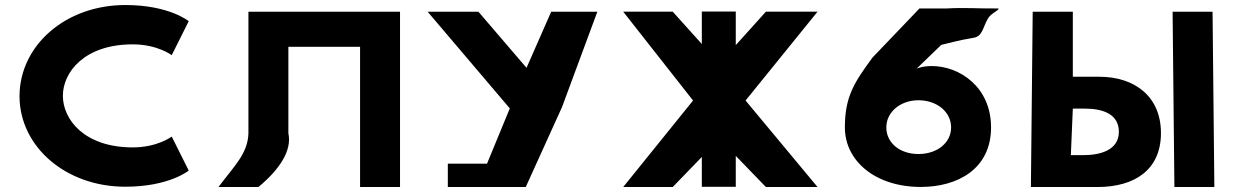

<svg xmlns="http://www.w3.org/2000/svg" viewBox="-20 -749 4951 768"><path d="M511.2 -159.4C316.8 -159.4 231.5 -271.6 231.5 -365.9C231.5 -459.4 316.8 -571.6 511.2 -571.6C610 -571.6 666.9 -528.3 666.9 -528.3L734.9 -664.3C734.9 -664.3 656.7 -728.9 481.4 -728.9C240.7 -728.9 58.1 -565.7 58.1 -364.2C58.1 -163.6 241.8 -2.1 481.4 -2.1C656.7 -2.1 734.9 -66.7 734.9 -66.7L666.9 -202.7C666.9 -202.7 610 -159.4 511.2 -159.4Z M1133.5 -215.9V-561.9H1420.3V-0.9H1580.1V-702.1H1420.3H1133.5H973.7V-215.9C971.2 -134.3 916.8 -85 853.9 -0.9H1013.7C1097.8 -70.6 1148.8 -147.1 1133.5 -215.9Z M1690.6 -702.1 2019.2 -315.4 1928.1 -94.4H1771.3V-0.9H1889.6H2083L2228 -320.5L2369.4 -702.1H2184.8L2086.1 -477.7L1893.7 -702.1Z M3250.1 -1 2962.3 -346.9 3250.1 -702.2H3043.5L2923.1 -568.5V-703H2787.3V-573L2671 -702.2H2472.9L2752.2 -346.9L2472.9 -1H2671L2787.3 -121.2V-1.8H2923.1V-125.5L3043.5 -1Z M3938.3 -683.7C3949.3 -697.3 3987.8 -715.3 3969.7 -715.2C3892.4 -714.3 3840.5 -719.4 3767 -715.2H3657.9L3470 -518.8C3396.9 -419.4 3359.5 -362.4 3359.5 -239.2C3359.5 -104.9 3481.9 -1.2 3663.1 -1.2C3810.8 -1.2 3944.2 -73.4 3944.2 -239.2C3944.2 -402.4 3816.7 -484.8 3707.3 -484.8C3668.2 -484.8 3646.6 -474.6 3646.6 -474.6L3745.3 -569.6C3770 -574.7 3809.8 -587.4 3874.5 -597.9C3915.1 -604.4 3911.9 -651.4 3938.3 -683.7ZM3525.3 -239.2C3525.3 -302.1 3582.9 -348 3653.8 -348C3726.9 -348 3784.4 -302.1 3784.4 -239.2C3784.4 -178 3728.9 -132.9 3653.8 -132.9C3578.7 -132.9 3525.3 -178 3525.3 -239.2Z M4830.2 -702.1H4670.4L4677.6 -0.9H4837.4ZM4103.6 -0.9 4110.8 -702.1H4271.3V-442H4376.9C4520.9 -442 4623.8 -361.3 4623.8 -216.8C4623.8 -71.4 4520.9 -0.9 4369.1 -0.9ZM4271.3 -314.5 4263.4 -128.4H4313C4383.5 -128.4 4455.5 -149.6 4455.5 -221.9C4455.5 -293.3 4390 -314.5 4320.8 -314.5Z"/></svg>

Font: Hussar
Style: BdSuprExt
Weight: 700
Foundry: Cannot Into Space Fonts
Version: Version 2.00